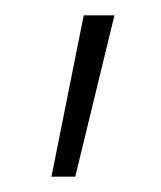

<svg xmlns="http://www.w3.org/2000/svg" viewBox="-20 -107 210 250"><path d="M47 123 89 -87H129L78 123Z"/></svg>

Font: TitilliumText22L Th
Style: Thin
Weight: 100
Designer: Campivisivi
Foundry: Campivisivi
Version: 1.000